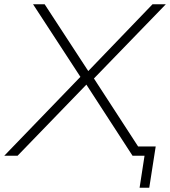

<svg xmlns="http://www.w3.org/2000/svg" viewBox="-30 -725 792 894"><path d="M620 149 643 0H597L604 -43H695L665 149ZM-10 0 351 -374V-357L124 -705H178L383 -391H378L680 -705H742L401 -353L400 -371L641 0H587L367 -339L379 -338L52 0Z"/></svg>

Font: Nunito Sans 10pt SemiExpanded ExtraLight
Style: Italic
Weight: 250
Width: 6
Italic angle: -9°
Designer: Vernon Adams
Foundry: Vernon Adams
Version: Version 3.101;gftools[0.9.27]